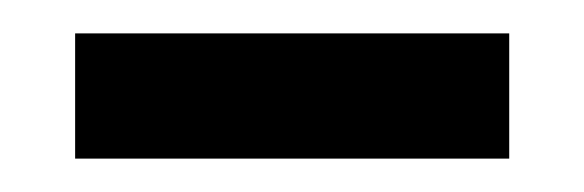

<svg xmlns="http://www.w3.org/2000/svg" viewBox="-20 -330 350 115"><path d="M25 -235V-310H285V-235Z"/></svg>

Font: Noto Serif Makasar
Style: Regular
Weight: 400
Designer: Sérgio Martins
Version: Version 1.001; ttfautohint (v1.8.4.7-5d5b)